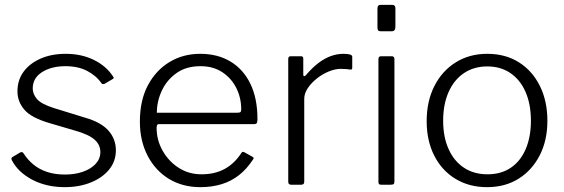

<svg xmlns="http://www.w3.org/2000/svg" viewBox="-20 -762 2328 792"><path d="M399 -418Q377 -450 339.5 -469.5Q302 -489 250 -489Q192 -489 153.5 -464.5Q115 -440 115 -397Q115 -374 132.5 -353.5Q150 -333 203 -316L333 -276Q398 -257 428 -222.5Q458 -188 458 -142Q458 -97 430.5 -63Q403 -29 355 -9.5Q307 10 247 10Q171 10 112.5 -21Q54 -52 29 -101Q27 -105 27 -108Q27 -111 31 -114L63 -133Q67 -135 70.5 -134.5Q74 -134 76 -131Q93 -104 117 -84Q141 -64 173.5 -53Q206 -42 248 -42Q289 -42 322 -53.5Q355 -65 374.5 -86Q394 -107 394 -135Q394 -165 369.5 -186.5Q345 -208 287 -224L185 -254Q109 -276 80.5 -309.5Q52 -343 52 -385Q52 -432 77.5 -466.5Q103 -501 148 -520.5Q193 -540 251 -540Q316 -540 367 -515Q418 -490 446 -447Q449 -444 449 -441Q449 -438 445 -436L411 -416Q408 -415 405 -415Q402 -415 399 -418Z M626 -235Q626 -184 651 -140Q676 -96 717.5 -69.5Q759 -43 811 -43Q866 -43 906.5 -65Q947 -87 975 -130Q978 -135 981 -135.5Q984 -136 988 -134L1022 -115Q1030 -111 1023 -103Q998 -65 966.5 -40Q935 -15 895 -2.5Q855 10 807 10Q733 10 677 -24Q621 -58 589 -119.5Q557 -181 557 -260Q557 -348 590 -410Q623 -472 679 -506Q735 -540 806 -540Q878 -540 931 -508Q984 -476 1013 -416Q1042 -356 1042 -271Q1042 -264 1040.5 -257Q1039 -250 1028 -250H633Q630 -250 628 -245.5Q626 -241 626 -235ZM958 -297Q969 -297 972 -300Q975 -303 975 -311Q975 -359 954.5 -399.5Q934 -440 896.5 -464.5Q859 -489 807 -489Q748 -489 708 -460.5Q668 -432 647.5 -388Q627 -344 627 -297Z M1181 0Q1175 0 1172 -3Q1169 -6 1169 -12V-519Q1169 -530 1179 -530H1222Q1231 -530 1231 -520V-454Q1231 -449 1234 -448Q1237 -447 1241 -451Q1268 -483 1294 -502.5Q1320 -522 1345.5 -531Q1371 -540 1397 -540Q1433 -540 1433 -528V-482Q1433 -474 1425 -475Q1418 -476 1408.5 -477Q1399 -478 1386 -478Q1363 -478 1337 -467.5Q1311 -457 1288 -439Q1265 -421 1250 -399Q1235 -377 1235 -354V-12Q1235 0 1222 0H1181Z M1607 -15Q1607 -6 1604 -3Q1601 0 1591 0H1554Q1546 0 1543.5 -2.5Q1541 -5 1541 -12V-518Q1541 -530 1552 -530H1596Q1607 -530 1607 -518ZM1611 -651Q1611 -633 1596 -633H1550Q1542 -633 1539.5 -637Q1537 -641 1537 -649V-727Q1537 -742 1550 -742H1598Q1611 -742 1611 -728Z M1989 10Q1915 10 1858.5 -24.5Q1802 -59 1771 -120.5Q1740 -182 1740 -262Q1740 -344 1771.5 -406.5Q1803 -469 1859.5 -504.5Q1916 -540 1990 -540Q2065 -540 2120.5 -505Q2176 -470 2207 -407.5Q2238 -345 2238 -264Q2238 -183 2206.5 -121.5Q2175 -60 2119.5 -25Q2064 10 1989 10ZM1991 -43Q2047 -43 2087 -70Q2127 -97 2148.5 -147Q2170 -197 2170 -264Q2170 -332 2148 -382.5Q2126 -433 2085.5 -460.5Q2045 -488 1990 -488Q1935 -488 1894 -460.5Q1853 -433 1830.5 -382.5Q1808 -332 1808 -264Q1808 -197 1830.5 -147Q1853 -97 1894 -70Q1935 -43 1991 -43Z"/></svg>

Font: Libre Franklin Light
Style: Regular
Weight: 300
Designer: Pablo Impallari, Rodrigo Fuenzalida, Nhung Nguyen
Foundry: Impallari Type
Version: Version 3.000